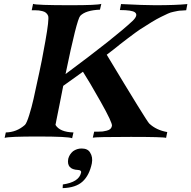

<svg xmlns="http://www.w3.org/2000/svg" viewBox="-20 -713 989 993"><path d="M949 -692 943 -660Q938 -659 922 -658.5Q906 -658 899.5 -656.5Q893 -655 877.5 -652Q862 -649 848 -642.5Q834 -636 812.5 -625.5Q791 -615 764 -598.5Q737 -582 703 -560Q685 -548 642 -515.5Q599 -483 566 -456L532 -430Q739 -86 752 -74Q788 -40 845 -30L839 0Q824 -5 657 -5Q474 -5 460 -1L467 -32Q468 -32 486 -32Q504 -32 511 -33Q518 -34 531 -37Q544 -40 550.5 -46Q557 -52 559 -62Q562 -78 500.5 -187Q439 -296 409 -342L307 -269Q298 -223 288.5 -175Q279 -127 273 -98Q267 -69 267 -67Q289 -30 360 -28L353 2Q335 -7 175 -7Q28 -7 4 0L10 -28Q66 -29 109 -67Q118 -76 131 -117.5Q144 -159 153.5 -201.5Q163 -244 172.5 -289Q182 -334 183 -337Q194 -385 214.5 -499.5Q235 -614 229 -631Q225 -641 217.5 -647Q210 -653 199 -655.5Q188 -658 181 -659Q174 -660 160 -660Q146 -660 144 -660L151 -693Q166 -686 345 -686Q484 -686 504 -693L497 -663Q423 -660 395 -631Q377 -612 319 -330Q579 -523 667 -606Q696 -635 678 -649Q663 -661 600 -661L606 -692Q725 -686 783 -686Q890 -686 949 -692ZM455 132Q442 194 407 226Q372 258 304 260L305 241Q388 229 399 181Q401 174 396.5 170Q392 166 383 166Q323 163 333 108Q339 85 358 69Q378 55 402 55Q434 55 446 76Q461 99 455 132Z"/></svg>

Font: GFS Artemisia
Style: Bold Italic
Weight: 700
Italic angle: -12°
Designer: Designed by Takis Katsoulidis and George D. Matthiopoulos.
Foundry: Designed by Takis Katsoulidis and George D. Matthiopoulos.
Version: Version 1.0